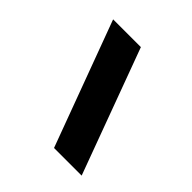

<svg xmlns="http://www.w3.org/2000/svg" viewBox="-182 -869 1027 1027"><g transform="rotate(45 331.5 -355.0)"><path d="M316 -710 578 0H369L106 -710Z"/></g></svg>

Font: Raleway Thin Black
Style: Italic
Weight: 900
Italic angle: -12°
Version: Version 4.026